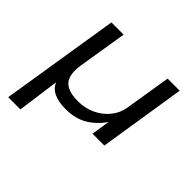

<svg xmlns="http://www.w3.org/2000/svg" viewBox="-163 -666 1022 1022"><g transform="rotate(45 348.0 -155.0)"><path d="M22 180 129 -490H221L176 -212Q168 -160 179 -128Q190 -96 220 -81.5Q250 -67 298 -67Q354 -67 399.5 -89Q445 -111 474 -148Q503 -185 510 -230L552 -490H643L566 0H477L494 -111H497Q462 -56 409.5 -23.5Q357 9 283 9Q230 9 194 -7.5Q158 -24 144 -62H147L114 180Z"/></g></svg>

Font: Nunito Sans 10pt Expanded
Style: Italic
Weight: 400
Width: 7
Italic angle: -9°
Designer: Vernon Adams
Foundry: Vernon Adams
Version: Version 3.101;gftools[0.9.27]